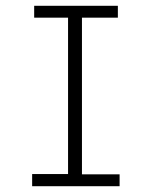

<svg xmlns="http://www.w3.org/2000/svg" viewBox="-20 -643 540 663"><path d="M91 0V-42H215V-582H98V-623H387V-582H263V-41H393V0Z"/></svg>

Font: Inconsolata Light
Style: Regular
Weight: 300
Designer: Raph Levien, Cyreal, Brenton Simpson
Foundry: Raph Levien, Cyreal, Google
Version: Version 3.001